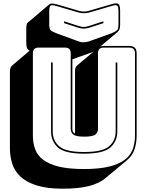

<svg xmlns="http://www.w3.org/2000/svg" viewBox="-20 -1008 886 1162"><path d="M359 134Q262 134 199.5 113.5Q137 93 102 59Q67 25 53.5 -19Q40 -63 40 -110V-575Q40 -588 43.5 -597Q47 -606 54 -612L159 -701Q147 -708 143 -718.5Q139 -729 139 -751V-832Q139 -849 141.5 -859Q144 -869 150 -873L279 -982Q284 -986 294.5 -986.5Q305 -987 323 -982L460 -942Q476 -938 488 -938Q500 -938 516 -942L653 -982Q686 -992 696.5 -984.5Q707 -977 707 -941V-860Q707 -841 703 -831Q699 -821 691 -814L588 -727Q592 -728 597.5 -729Q603 -730 609 -730H761Q785 -730 796 -719Q807 -708 807 -684V-189Q807 -143 794 -104Q781 -65 747 -37L617 71Q582 101 520 117.5Q458 134 359 134ZM519 -932Q502 -928 488 -928Q474 -928 457 -932L320 -972Q294 -980 286 -974Q278 -968 278 -941V-860Q278 -833 286.5 -825Q295 -817 320 -807L457 -757Q464 -754 472 -753Q480 -752 489 -752Q498 -753 508.5 -755Q519 -757 528 -761L656 -807Q680 -817 688.5 -825Q697 -833 697 -860V-941Q697 -968 689 -974Q681 -980 656 -972ZM368 -879 455 -851Q462 -849 469.5 -847Q477 -845 487 -845Q497 -845 504.5 -847Q512 -849 519 -851L606 -879V-868L523 -841Q514 -839 506 -837Q498 -835 487 -835Q476 -835 468 -837Q460 -839 451 -841L368 -868ZM797 -189V-684Q797 -703 788.5 -711.5Q780 -720 761 -720H609Q590 -720 581.5 -711.5Q573 -703 573 -684V-228Q573 -208 558 -194.5Q543 -181 490 -181Q438 -181 423 -194.5Q408 -208 408 -228V-684Q408 -703 399.5 -711.5Q391 -720 372 -720H215Q196 -720 187.5 -711.5Q179 -703 179 -684V-189Q179 -143 192.5 -105.5Q206 -68 240.5 -41.5Q275 -15 335 0Q395 15 488 15Q581 15 641 0Q701 -15 735.5 -41.5Q770 -68 783.5 -105.5Q797 -143 797 -189ZM434 -200V-575Q434 -588 437 -597Q440 -606 446 -611L447 -612L549 -698Q545 -696 540.5 -693.5Q536 -691 531 -689H530L418 -649V-228Q418 -219 421 -211.5Q424 -204 434 -200ZM289 -630H299V-213Q299 -157 338.5 -122.5Q378 -88 489 -88Q600 -88 640 -122.5Q680 -157 680 -213V-630H690V-213Q690 -153 648 -115.5Q606 -78 489 -78Q372 -78 330.5 -115.5Q289 -153 289 -213Z"/></svg>

Font: Bungee Shade
Style: Regular
Weight: 400
Designer: David Jonathan Ross
Foundry: David Jonathan Ross
Version: Version 1.001;PS 1.0;hotconv 1.0.72;makeotf.lib2.5.5900